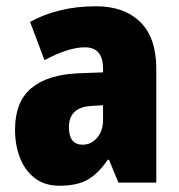

<svg xmlns="http://www.w3.org/2000/svg" viewBox="-20 -583 573 613"><path d="M287 -563Q376 -563 427.5 -513Q479 -463 479 -363V0H358L328 -73H324Q295 -30 261 -10Q227 10 170 10Q123 10 91.5 -14Q60 -38 44 -78.5Q28 -119 28 -169Q28 -258 80 -301.5Q132 -345 231 -349L309 -352V-364Q309 -432 251 -432Q199 -432 122 -391L76 -513Q119 -537 172 -550Q225 -563 287 -563ZM275 -245Q200 -242 200 -177Q200 -121 244 -121Q271 -121 290 -143Q309 -165 309 -200V-247Z"/></svg>

Font: Noto Sans Thai Cond Blk
Style: Regular
Weight: 900
Width: 3
Designer: Monotype Design Team
Foundry: Monotype Imaging Inc.
Version: Version 2.002; ttfautohint (v1.8.4.7-5d5b)